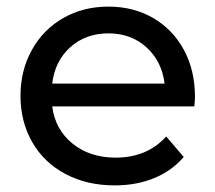

<svg xmlns="http://www.w3.org/2000/svg" viewBox="-20 -555 652 581"><path d="M568 -233H138Q147 -163 199.5 -120.5Q252 -78 330 -78Q425 -78 483 -142L536 -80Q500 -38 446.5 -16Q393 6 327 6Q243 6 178 -28.5Q113 -63 77.5 -125Q42 -187 42 -265Q42 -342 76.5 -404Q111 -466 171.5 -500.5Q232 -535 308 -535Q384 -535 443.5 -500.5Q503 -466 536.5 -404Q570 -342 570 -262Q570 -251 568 -233ZM138 -302H478Q470 -369 423.5 -411.5Q377 -454 308 -454Q239 -454 192.5 -412Q146 -370 138 -302Z"/></svg>

Font: Idrija
Style: Regular
Weight: 500
Designer: Julieta Ulanovsky
Foundry: Julieta Ulanovsky
Version: Version 7.200